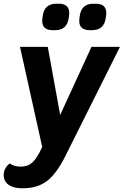

<svg xmlns="http://www.w3.org/2000/svg" viewBox="-89 -803 668 1037"><path d="M559 -550 263 42Q215 137 163.5 175.5Q112 214 33 214Q-16 214 -42.5 195Q-69 176 -69 142Q-69 123 -60 106.5Q-51 90 -36 80Q-13 97 23 97Q61 97 86 74.5Q111 52 139 -9L19 -550H169L236 -182L405 -550ZM139 -690Q139 -700 140 -705L142 -718Q151 -783 216 -783H228Q285 -783 285 -733Q285 -723 284 -718L282 -705Q273 -640 208 -640H196Q139 -640 139 -690ZM339 -690Q339 -700 340 -705L342 -718Q351 -783 416 -783H428Q485 -783 485 -733Q485 -723 484 -718L482 -705Q473 -640 408 -640H396Q339 -640 339 -690Z"/></svg>

Font: Krub
Style: Bold Italic
Weight: 700
Italic angle: -8°
Designer: Ekaluck Peanpanawate
Foundry: Cadson Demak Co.,Ltd.
Version: Version 1.000; ttfautohint (v1.6)